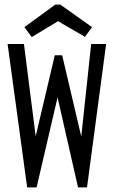

<svg xmlns="http://www.w3.org/2000/svg" viewBox="-20 -814 490 834"><path d="M98 0 13 -623H84L135 -222L218 -574H250L333 -221L376 -623H441L358 0H319L230 -391L139 0ZM118 -653 86 -696 220 -794H242L380 -696L349 -654L232 -722Z"/></svg>

Font: Inconsolata SemiCondensed Medium
Style: Regular
Weight: 500
Width: 4
Monospace: yes
Designer: Raph Levien, Cyreal, Brenton Simpson
Foundry: Raph Levien, Cyreal, Google
Version: Version 3.001; ttfautohint (v1.8.2.53-6de2)